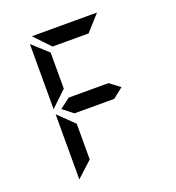

<svg xmlns="http://www.w3.org/2000/svg" viewBox="-168 -936 1135 1238"><g transform="rotate(-20 400.0 -317.0)"><path d="M163 -278 270 -174V71L163 169ZM279 -242Q242 -271 209 -297L279 -350H552L622 -297L552 -242ZM191 -803H638L541 -695H294ZM162 -313V-760L269 -663V-415Z"/></g></svg>

Font: Digital Numbers
Style: Regular
Weight: 400
Version: Version 001.102